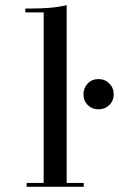

<svg xmlns="http://www.w3.org/2000/svg" viewBox="-20 -723 460 743"><path d="M238 -15H304V0H83V-15H149V-675H78V-690H99Q135 -690 169 -692.5Q203 -695 238 -703ZM303 -358Q303 -383 319.5 -400Q336 -417 361 -417Q386 -417 403 -400Q420 -383 420 -358Q420 -333 403 -316.5Q386 -300 361 -300Q336 -300 319.5 -316.5Q303 -333 303 -358Z"/></svg>

Font: Elsie
Style: Regular
Weight: 400
Designer: Alejandro Inler
Foundry: Alejandro Inler
Version: 1.001